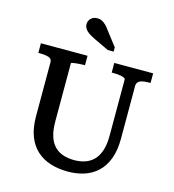

<svg xmlns="http://www.w3.org/2000/svg" viewBox="-136 -1064 1080 1193"><g transform="rotate(15 404.0 -467.0)"><path d="M255 -265Q255 -208 267.5 -169Q280 -130 303.5 -106.5Q327 -83 359 -72.5Q391 -62 430 -62Q468 -62 500 -73Q532 -84 555 -107.5Q578 -131 591 -170Q604 -209 604 -265V-628Q604 -633 596.5 -637Q589 -641 577.5 -643.5Q566 -646 552 -647Q538 -648 524 -648H515V-710H765V-648H754Q733 -648 715 -644.5Q697 -641 687 -631.5Q677 -622 677 -605V-265Q677 -190 656.5 -136Q636 -82 599.5 -48Q563 -14 514.5 1.5Q466 17 410 17Q349 17 298 1Q247 -15 209.5 -49Q172 -83 151.5 -136.5Q131 -190 131 -265V-612Q131 -634 109.5 -641Q88 -648 54 -648H43V-710H343V-649H334Q321 -649 307 -648Q293 -647 281.5 -645.5Q270 -644 262.5 -642.5Q255 -641 255 -638ZM420 -899Q409 -915 397 -926.5Q385 -938 372 -944.5Q359 -951 342 -951Q317 -951 301.5 -935.5Q286 -920 286 -899Q286 -883 294.5 -869.5Q303 -856 319 -845Q335 -834 356 -824L455 -777H493V-804Z"/></g></svg>

Font: Roboto Serif Medium
Style: Regular
Weight: 500
Designer: Greg Gazdowicz
Foundry: Commercial Type
Version: Version 1.008